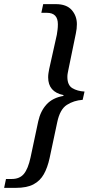

<svg xmlns="http://www.w3.org/2000/svg" viewBox="-68 -780 458 929"><path d="M-48 129 -39 86H-11Q27 86 47.5 61.5Q68 37 80 -19L117 -193Q128 -243 157.5 -275Q187 -307 239 -316V-320Q165 -335 165 -406Q165 -416 166.5 -426Q168 -436 170 -446L207 -612Q209 -625 210.5 -636.5Q212 -648 212 -663Q212 -718 159 -718H132L141 -760H202Q254 -760 279 -731.5Q304 -703 304 -663Q304 -641 299 -618L263 -443Q261 -433 259.5 -425Q258 -417 258 -408Q258 -368 282 -353.5Q306 -339 341 -337L332 -297Q289 -294 255.5 -272.5Q222 -251 209 -189L172 -15Q162 31 144 63Q126 95 94 112Q62 129 8 129Z"/></svg>

Font: Noto Serif Condensed
Style: Italic
Weight: 400
Width: 3
Italic angle: -12°
Designer: Monotype Design Team
Foundry: Monotype Imaging Inc.
Version: Version 2.014; ttfautohint (v1.8.4.7-5d5b)